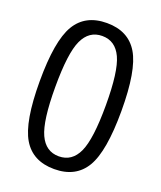

<svg xmlns="http://www.w3.org/2000/svg" viewBox="-139 -829 778 927"><g transform="rotate(20 250.0 -365.0)"><path d="M348.6 -606.4Q317.4 -673.8 250 -673.8Q182.6 -673.8 151.4 -606.4Q120.1 -539.1 120.1 -365.2Q120.1 -191.4 151.4 -123.5Q182.6 -55.7 250 -55.7Q317.4 -55.7 348.6 -123.5Q379.9 -191.4 379.9 -365.2Q379.9 -539.1 348.6 -606.4ZM410.2 -73.7Q360.4 9.8 250 9.8Q139.6 9.8 89.8 -73.7Q40 -157.2 40 -365.2Q40 -573.2 89.8 -656.7Q139.6 -740.2 250 -740.2Q360.4 -740.2 410.2 -656.7Q460 -573.2 460 -365.2Q460 -157.2 410.2 -73.7Z"/></g></svg>

Font: Rounded Mgen+ 1mn regular
Style: Regular
Weight: 400
Designer: [Source Han Sans]
Ryoko NISHIZUKA  (kana & ideographs); Paul D. Hunt (Latin, Greek & Cyrillic); Wenlong ZHANG  (bopomofo
Version: Version 1.059.20150602